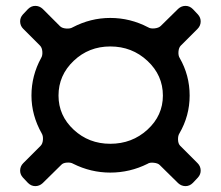

<svg xmlns="http://www.w3.org/2000/svg" viewBox="-20 -644 751 653"><path d="M590 -190Q585 -182 585.5 -168.5Q586 -155 593 -148L652 -89Q662 -79 662.5 -65Q663 -51 653 -40L636 -22Q625 -11 611 -11Q597 -11 586 -21L523 -83Q517 -89 503 -90.5Q489 -92 482 -87Q422 -57 355 -57Q289 -57 229 -87Q221 -92 207.5 -91Q194 -90 188 -83L125 -21Q114 -11 100 -11Q86 -11 75 -22L58 -40Q48 -51 48.5 -65Q49 -79 59 -89L118 -148Q125 -155 126 -168.5Q127 -182 122 -190Q87 -252 87 -319Q87 -387 120 -447Q125 -455 124 -468.5Q123 -482 116 -489L59 -546Q49 -556 48.5 -570Q48 -584 58 -595L75 -613Q86 -624 100 -624Q114 -624 125 -614L184 -555Q191 -548 205 -547Q219 -546 227 -551Q288 -583 355 -583Q423 -583 484 -551Q492 -546 506 -547.5Q520 -549 527 -556L586 -614Q597 -624 611 -624Q625 -624 636 -613L653 -595Q663 -584 662.5 -570Q662 -556 652 -546L595 -489Q588 -482 587 -468.5Q586 -455 591 -447Q625 -388 625 -319Q625 -250 590 -190ZM355 -155Q429 -155 481.5 -203Q534 -251 534 -319Q534 -388 481.5 -437Q429 -486 355 -486Q282 -486 230.5 -437Q179 -388 179 -319Q179 -251 230.5 -203Q282 -155 355 -155Z"/></svg>

Font: Trueno
Style: Round
Weight: 400
Designer: Julieta Ulanovsky, Jasper
Foundry: Julieta Ulanovsky, Cannot Into Space Fonts
Version: Version 3.001